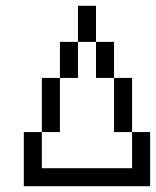

<svg xmlns="http://www.w3.org/2000/svg" viewBox="-20 -645 540 665"><path d="M62.5 -187.5V0H500V-187.5H437.5Q437.5 -187.5 437.5 -62.5H125Q125 -62.5 125 -187.5ZM125 -187.5H187.5V-375H125ZM437.5 -187.5V-375H375V-187.5ZM187.5 -375H250Q250 -375 250 -500H187.5Q187.5 -500 187.5 -375ZM375 -375Q375 -375 375 -500H312.5Q312.5 -500 312.5 -375ZM250 -500H312.5Q312.5 -500 312.5 -625H250Q250 -625 250 -500Z"/></svg>

Font: UnifontExMono
Style: Regular
Weight: 500
Version: Version 15.0.06